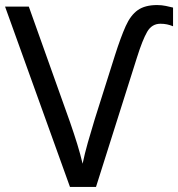

<svg xmlns="http://www.w3.org/2000/svg" viewBox="-20 -740 705 760"><path d="M615 -646Q581 -646 562.5 -614Q544 -582 522 -512L360 0H257L0 -714H94L257 -257Q274 -208 286 -169Q298 -130 307 -92Q315 -131 327.5 -175Q340 -219 355 -268L435 -521Q458 -593 477.5 -636.5Q497 -680 525.5 -700Q554 -720 602 -720Q620 -720 636.5 -716.5Q653 -713 665 -710V-636Q653 -641 641 -643.5Q629 -646 615 -646Z"/></svg>

Font: RS Noto Sans
Style: Regular
Weight: 400
Designer: Monotype Design Team
Foundry: Monotype Imaging Inc.
Version: Version 3.10